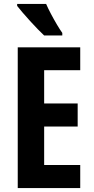

<svg xmlns="http://www.w3.org/2000/svg" viewBox="-20 -954 475 974"><path d="M387 0H70V-714H387V-598H204V-429H374V-312H204V-117H387ZM214 -934Q223 -913 238 -884.5Q253 -856 269 -829Q285 -802 296 -787V-774H204Q191 -786 172 -805.5Q153 -825 132.5 -847.5Q112 -870 94.5 -890.5Q77 -911 67 -924V-934Z"/></svg>

Font: Noto Sans Gujarati UI ExtraCondensed
Style: Bold
Weight: 700
Width: 2
Designer: Jelle Bosma - Monotype Design Team, Universal Thirst
Foundry: Monotype Imaging Inc.
Version: Version 2.106; ttfautohint (v1.8.4.7-5d5b)